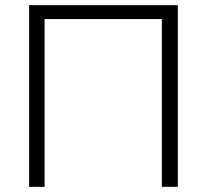

<svg xmlns="http://www.w3.org/2000/svg" viewBox="-20 -725 802 745"><path d="M93 0V-705H670V0H608V-651H153V0Z"/></svg>

Font: Winston Light
Style: Regular
Weight: 300
Designer: Original fonts by Vernon Adams / Changes by Cristiano Sobral
Foundry: Original fonts by Vernon Adams / Changes by Cristiano Sobral
Version: Version 2.503;July 17, 2020;FontCreator 13.0.0.2655 64-bit